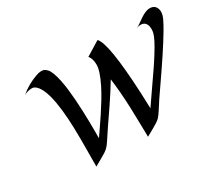

<svg xmlns="http://www.w3.org/2000/svg" viewBox="-133 -984 1439 1279"><g transform="rotate(-30 587.0 -344.0)"><path d="M604 -635.7Q656.2 -667 712.4 -702.6Q766.6 -652.8 786.1 -254.9Q788.6 -202.6 790.5 -132.3Q808.1 -158.7 858.6 -231.2Q909.2 -303.7 938.5 -346.7Q967.8 -389.6 992.7 -429.7Q1048.8 -519 1057.6 -557.1Q1061 -570.8 1061 -584.5Q1061 -598.1 1058.6 -608.9Q1056.2 -619.6 1050.8 -627.9Q1038.1 -647 1013.2 -647Q994.1 -647 976.6 -638.7Q993.7 -646.5 1011 -659.2Q1028.3 -671.9 1045.9 -683.6Q1088.9 -712.4 1117.7 -712.4Q1146.5 -712.4 1160.2 -695.6Q1173.8 -678.7 1173.8 -653.8Q1173.8 -629.9 1158.2 -598.4Q1142.6 -566.9 1124 -535.4Q1105.5 -503.9 1082.5 -467.8Q1059.6 -431.6 1034.9 -394.3Q1010.3 -356.9 985.1 -320.3Q960 -283.7 937.7 -251.2Q915.5 -218.8 897 -192.1Q878.4 -165.5 868.4 -150.4Q858.4 -135.3 849.9 -121.3Q841.3 -107.4 832 -93.8Q811.5 -61.5 799.3 -49.3Q787.1 -37.1 772.5 -28.1Q757.8 -19 740.5 -9Q723.1 1 706.8 10Q690.4 19 682.1 23.9Q680.7 -33.2 679.7 -90.3Q678.7 -147.5 676.8 -204.1Q671.4 -335.4 658.2 -431.6Q612.8 -356 563.5 -283.9Q514.2 -211.9 481.2 -163.3Q448.2 -114.7 431.9 -89.1Q415.5 -63.5 402.6 -50.5Q389.6 -37.6 375 -28.3Q360.4 -19 342.8 -9.3Q297.9 16.1 284.7 23.9V14.2L285.6 -140.6V-185.5Q285.6 -543.5 209 -625Q191.4 -643.1 172.9 -643.1Q141.6 -643.1 111.8 -627Q168 -675.3 242.2 -702.1Q266.6 -710.9 282.7 -710.9Q298.8 -710.9 306.9 -706.8Q314.9 -702.6 326.7 -690.9Q338.4 -679.2 348.4 -652.3Q358.4 -625.5 366 -589.8Q373.5 -554.2 378.4 -512.2Q383.3 -470.2 386.5 -426.3Q389.6 -382.3 391.1 -338.6Q392.6 -294.9 393.3 -255.9Q394 -216.8 394 -184.6V-131.3Q411.1 -156.7 434.8 -190.7Q458.5 -224.6 484.1 -263.4Q509.8 -302.2 535.2 -344Q560.5 -385.7 580.6 -425.8Q625.5 -516.6 625.5 -563.2Q625.5 -609.9 604 -635.7Z"/></g></svg>

Font: Fondamento
Style: Italic
Weight: 400
Italic angle: -12°
Version: Version 1.000